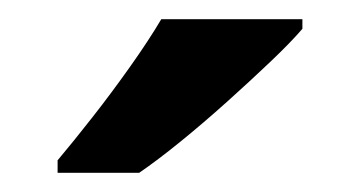

<svg xmlns="http://www.w3.org/2000/svg" viewBox="-20 -786 375 200"><path d="M295 -756Q283 -742 262 -722Q241 -702 216.5 -680Q192 -658 168 -638.5Q144 -619 125 -606H40V-619Q56 -638 76 -663.5Q96 -689 115.5 -716.5Q135 -744 148 -766H295Z"/></svg>

Font: Noto Sans Adlam Unjoined SemiBold
Style: Regular
Weight: 600
Version: Version 3.001